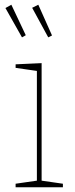

<svg xmlns="http://www.w3.org/2000/svg" viewBox="-20 -792 318 812"><path d="M156 -21 149 -29 246 -15V0H46V-15L143 -29L136 -21V-499L143 -491L46 -505V-520L156 -525ZM73 -634 89 -643 28 -772 3 -758ZM184 -634 200 -642 142 -772 116 -759Z"/></svg>

Font: Bitter Thin
Style: Regular
Weight: 100
Designer: Sol Matas, and Bitter project Authors
Foundry: Sol Matas
Version: Version 2.002